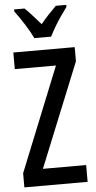

<svg xmlns="http://www.w3.org/2000/svg" viewBox="-62 -976 505 1013"><g transform="rotate(-5 190.5 -470.0)"><path d="M360 0H25V-75L247 -626H29V-714H354V-639L131 -89H360ZM146 -780Q131 -812 104.5 -854Q78 -896 53 -929V-940H108Q126 -923 147.5 -899Q169 -875 191 -850Q215 -879 232.5 -897.5Q250 -916 274 -940H329V-929Q314 -909 296 -883Q278 -857 262 -829.5Q246 -802 235 -780Z"/></g></svg>

Font: Noto Sans ExtraCondensed Medium
Style: Regular
Weight: 500
Width: 2
Designer: Monotype Design Team
Foundry: Monotype Imaging Inc.
Version: Version 2.013; ttfautohint (v1.8.4.7-5d5b)